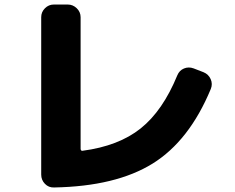

<svg xmlns="http://www.w3.org/2000/svg" viewBox="-20 -783 1040 848"><path d="M219 45Q195 46 178.5 29Q162 12 162 -12V-707Q162 -730 178.5 -746.5Q195 -763 218 -763H279Q302 -763 319 -746.5Q336 -730 336 -707V-125Q336 -122 338.5 -119Q341 -116 344 -117Q504 -138 601.5 -216Q699 -294 763 -450Q772 -472 792.5 -480.5Q813 -489 835 -481L879 -464Q901 -455 910.5 -433.5Q920 -412 911 -390Q816 -161 654 -60.5Q492 40 219 45Z"/></svg>

Font: Rounded Mplus 1c ExtraBold
Style: Regular
Weight: 800
Version: Version 1.059.20150529